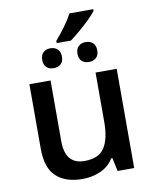

<svg xmlns="http://www.w3.org/2000/svg" viewBox="-95 -949 826 1030"><g transform="rotate(-10 317.5 -433.5)"><path d="M553.2 -540.5V0H462.9L447.3 -72.8H440.9Q415.5 -30.8 369.6 -10.5Q323.7 9.8 271 9.8Q179.2 9.8 128.4 -37.1Q77.6 -84 77.6 -187.5V-540.5H192.9V-209Q192.9 -83.5 298.3 -83.5Q376.5 -83.5 407.2 -131.8Q438 -180.2 438 -271.5V-540.5ZM260.3 -732.4V-744.6Q284.7 -772.5 311 -808.1Q337.4 -843.8 355.5 -877.4H484.9V-867.7Q469.7 -848.1 444.1 -823.2Q418.5 -798.3 389.9 -774.2Q361.3 -750 337.9 -732.4ZM221.2 -602.5Q197.8 -602.5 182.9 -615.7Q168 -628.9 168 -656.2Q168 -683.6 182.9 -697.3Q197.8 -710.9 221.2 -710.9Q244.6 -710.9 260 -697.3Q275.4 -683.6 275.4 -656.2Q275.4 -628.9 260 -615.7Q244.6 -602.5 221.2 -602.5ZM413.6 -602.5Q390.1 -602.5 375 -615.7Q359.9 -628.9 359.9 -656.2Q359.9 -683.6 375 -697.3Q390.1 -710.9 413.6 -710.9Q437 -710.9 452.4 -697.3Q467.8 -683.6 467.8 -656.2Q467.8 -628.9 452.4 -615.7Q437 -602.5 413.6 -602.5Z"/></g></svg>

Font: Open Sans SemiBold
Style: Regular
Weight: 600
Designer: Monotype Design Team
Foundry: Monotype Imaging Inc.
Version: Version 3.003; ttfautohint (v1.8.4)